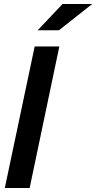

<svg xmlns="http://www.w3.org/2000/svg" viewBox="-20 -938 480 958"><path d="M292 -918H440L274 -787H168ZM4 0 153 -706H276L128 0Z"/></svg>

Font: Rosa Sans SemiBold
Style: Italic
Weight: 600
Italic angle: -12°
Designer: Pentagram / MCKL
Foundry: Pentagram / MCKL
Version: Version 1.005;September 16, 2019;FontCreator 11.5.0.2425 64-